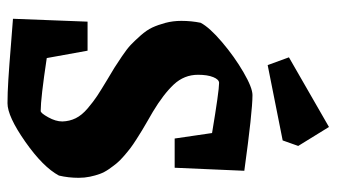

<svg xmlns="http://www.w3.org/2000/svg" viewBox="-206 -650 867 494"><g transform="rotate(90 227.0 -402.5)"><path d="M147 -658.2 127 -712.9 306.2 -815.9 355 -736.8 340.8 -696.8ZM245.1 11.2Q219.2 11.2 184.1 9Q148.9 6.8 95.5 2.4Q42 -2 27.8 -2.9L35.2 -194.8H109.9L128.9 -89.8Q232.4 -74.2 265.1 -74.2Q270.5 -74.2 281.2 -93.5Q292 -112.8 292 -129.9Q291.5 -148.4 283.7 -164.3Q275.9 -180.2 258.3 -195.1Q240.7 -210 226.3 -219.5Q211.9 -229 185.1 -245.1Q163.6 -257.8 153.8 -263.9Q144 -270 124.5 -283.2Q105 -296.4 95 -305.9Q85 -315.4 71 -331.1Q57.1 -346.7 50.3 -361.3Q43.5 -376 38.3 -395.3Q33.2 -414.6 33.2 -436Q33.2 -461.9 38.1 -485.8Q50.3 -508.8 87.9 -540.8Q125.5 -572.8 165.3 -595.9Q205.1 -619.1 224.1 -619.1Q266.6 -619.1 418.9 -598.1L411.1 -418.9H335.9L321.8 -515.1Q213.4 -533.2 192.9 -533.2Q184.1 -533.2 178 -518.3Q171.9 -503.4 171.9 -479Q171.9 -443.4 196.8 -416.7Q221.7 -390.1 267.1 -362.8Q273.9 -358.9 290.3 -349.4Q306.6 -339.8 314.5 -335.2Q322.3 -330.6 337.2 -321Q352.1 -311.5 360.1 -305.4Q368.2 -299.3 380.4 -288.8Q392.6 -278.3 399.4 -270Q406.2 -261.7 414.6 -249.8Q422.9 -237.8 427 -226.3Q431.2 -214.8 434.1 -200.9Q437 -187 437 -171.9Q437 -145.5 431.2 -121.1Q409.2 -80.1 344 -34.4Q278.8 11.2 245.1 11.2Z"/></g></svg>

Font: Grenze
Style: Bold
Weight: 700
Designer: Renata Polastri
Foundry: Omnibus-Type
Version: Version 1.002;PS 001.002;hotconv 1.0.88;makeotf.lib2.5.64775